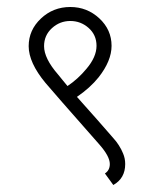

<svg xmlns="http://www.w3.org/2000/svg" viewBox="-20 -487 440 549"><path d="M304 42 280 9Q294 0 294 -18Q294 -40 264 -74Q130 -226 110 -250Q62 -308 62 -355Q62 -401 97 -434Q132 -467 181 -467Q229 -467 264 -434.5Q299 -402 299 -356Q299 -313 262 -266Q238 -236 200 -210Q267 -135 298 -99Q299 -98 304.5 -91.5Q310 -85 312.5 -82Q315 -79 319.5 -72Q324 -65 326.5 -60Q329 -55 332 -48Q335 -41 336.5 -33.5Q338 -26 338 -18Q338 23 304 42ZM173 -241Q203 -261 227 -290Q256 -324 256 -356Q256 -387 233.5 -407Q211 -427 181 -427Q151 -427 128.5 -406.5Q106 -386 106 -355Q106 -320 146 -274Q150 -269 159 -258Q168 -247 173 -241Z"/></svg>

Font: Bhavuka
Style: Regular
Weight: 400
Version: 2.94.0; ttfautohint (v1.2) -l 7 -r 28 -G 50 -x 13 -D deva -f